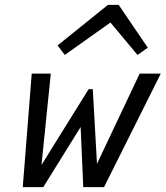

<svg xmlns="http://www.w3.org/2000/svg" viewBox="-20 -766 678 786"><path d="M215.8 -580.1 421.9 -746.1H465.8L585 -570.8L543 -541L432.1 -673.8L245.1 -541ZM405.8 0H320.8L310.1 -246.1L157.2 0H73.2L109.9 -464.8H188L149.9 -90.8L342.8 -400.9H359.9L377 -95.2L551.8 -464.8H638.2Z"/></svg>

Font: IntelOne Mono
Style: Italic
Weight: 400
Italic angle: -16°
Designer: Fred Shallcrass
Foundry: Frere-Jones Type LLC
Version: Version 1.200;hotconv 1.1.0;makeotfexe 2.6.0;FJTRelease1.2